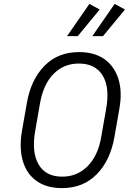

<svg xmlns="http://www.w3.org/2000/svg" viewBox="-20 -958 693 988"><path d="M594 -397 569 -254Q548 -133 478 -61.5Q408 10 299 10Q220 10 168.5 -26.5Q117 -63 97.5 -129.5Q78 -196 93 -284L118 -427Q139 -548 208.5 -619Q278 -690 387 -690Q466 -690 517.5 -653.5Q569 -617 589.5 -551Q610 -485 594 -397ZM526 -397Q546 -507 508.5 -569Q471 -631 386 -631Q308 -631 255.5 -577.5Q203 -524 186 -427L161 -284Q142 -175 178.5 -112Q215 -49 300 -49Q378 -49 431.5 -103.5Q485 -158 501 -254ZM380 -772H325L440 -938L493 -909ZM510 -772H455L570 -938L623 -909Z"/></svg>

Font: Inria Sans Light
Style: Italic
Weight: 300
Italic angle: -10°
Designer: Black Foundry Team
Foundry: Black Foundry
Version: Version 1.2; ttfautohint (v1.8.3)